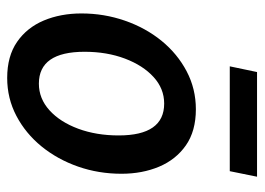

<svg xmlns="http://www.w3.org/2000/svg" viewBox="-118 -590 718 521"><g transform="rotate(90 240.5 -329.0)"><path d="M191 10Q132 10 93.2 -16.8Q54.5 -43.5 35.2 -89.2Q16 -135 16 -191.5Q16 -253 35.5 -309.2Q55 -365.5 90.2 -408.8Q125.5 -452 173 -477Q220.5 -502 276 -502Q335 -502 373.8 -475Q412.5 -448 431.8 -402.2Q451 -356.5 451 -300Q451 -238 431.5 -182.2Q412 -126.5 376.8 -83.2Q341.5 -40 294 -15Q246.5 10 191 10ZM206.5 -76Q247 -76 278.8 -104.8Q310.5 -133.5 328.8 -182.8Q347 -232 347 -292.5Q347 -416 260.5 -416Q220 -416 188.5 -387.2Q157 -358.5 138.5 -309.5Q120 -260.5 120 -200Q120 -76 206.5 -76ZM159.5 -594 175 -668H459L444 -594Z"/></g></svg>

Font: Cabin Condensed Medium
Style: Italic
Weight: 500
Width: 3
Italic angle: -10°
Designer: Pablo Impallari
Foundry: Pablo Impallari. http://www.impallari.com Igino Marini. http://www.ikern.com
Version: Version 3.001; ttfautohint (v1.8.3)